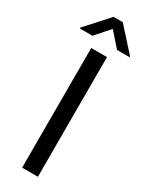

<svg xmlns="http://www.w3.org/2000/svg" viewBox="-245 -947 764 988"><g transform="rotate(30 136.5 -453.5)"><path d="M183.1 0H89.4V-710.9H183.1ZM284.2 -773.4V-768.6H209.5L136.2 -851.6L63.5 -768.6H-11.2V-774.4L108.9 -907.2H163.6Z"/></g></svg>

Font: APIMedia Roboto
Style: Regular
Weight: 400
Designer: Google
Version: Version 2.137; 2017